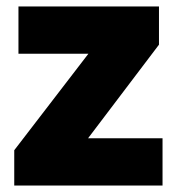

<svg xmlns="http://www.w3.org/2000/svg" viewBox="-20 -573 547 593"><path d="M482 0V-146H252L471 -435V-553H37V-407H253L24 -109V0Z"/></svg>

Font: Noto Sans Myanmar UI Black
Style: Regular
Weight: 900
Designer: Monotype Design Team
Foundry: Monotype Imaging Inc.
Version: Version 2.103